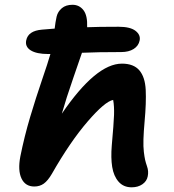

<svg xmlns="http://www.w3.org/2000/svg" viewBox="-20 -780 733 811"><path d="M125 7.8Q86.9 7.8 70.8 -26.1Q54.7 -60.1 65.9 -119.1Q83 -204.1 107.4 -285.9Q131.8 -367.7 157.2 -441.7Q182.6 -515.6 192.9 -551.8H184.1Q134.3 -551.8 109.6 -567.4Q85 -583 90.8 -609.9Q99.1 -649.9 157.2 -654.8Q166 -655.3 184.1 -657Q202.1 -658.7 210.9 -659.2Q213.9 -686.5 219.2 -710Q224.1 -731 241.2 -745.4Q258.3 -759.8 286.1 -759.8Q314.9 -759.8 332.5 -737.1Q350.1 -714.4 348.1 -665Q392.1 -667 481 -667Q530.3 -667 552.5 -649.7Q574.7 -632.3 569.8 -608.9Q565.4 -586.4 544.7 -573.2Q523.9 -560.1 492.2 -560.1Q390.6 -560.1 326.2 -557.1Q321.3 -542 290 -452.1Q258.8 -362.3 241.2 -299.8Q385.3 -511.2 495.1 -511.2Q544.4 -511.2 568.6 -482.9Q592.8 -454.6 595.5 -400.4Q598.1 -346.2 590.8 -267.1Q586.9 -223.6 585.9 -191.9Q585 -160.2 587.6 -138.4Q590.3 -116.7 593 -104.7Q595.7 -92.8 601.1 -77.1Q608.4 -57.1 604 -35.2Q600.1 -14.6 581.5 -1.7Q563 11.2 536.1 11.2Q501.5 11.2 480.7 -12.7Q460 -36.6 453.9 -75Q447.8 -113.3 452.1 -165Q460.4 -257.8 461.7 -294.4Q462.9 -331.1 458 -357.9Q423.3 -351.6 349.9 -266.4Q276.4 -181.2 199.2 -45.9Q182.1 -16.6 165 -4.4Q147.9 7.8 125 7.8Z"/></svg>

Font: Shantell Sans Normal
Style: Italic
Weight: 600
Italic angle: -11.31°
Designer: Stephen Nixon, Anya Danilova, Shantell Martin
Foundry: Arrow Type
Version: Version 1.006;[559af2be0]